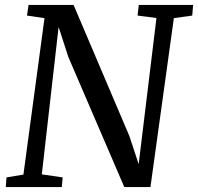

<svg xmlns="http://www.w3.org/2000/svg" viewBox="-20 -763 808 783"><path d="M3.5 0 6.5 -39.5 75.5 -51 161.5 -689 90 -699.5 96.5 -743H280L507.5 -208.5L545.5 -93.5L618 -689.5L541 -699.5L546 -743H767.5L764 -699.5L689 -689L593.5 0H487L258.5 -531L219 -653L150.5 -52L235.5 -39.5L232 0Z"/></svg>

Font: Merriweather 20pt
Style: Italic
Weight: 400
Italic angle: -7.8°
Version: Version 2.101